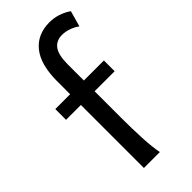

<svg xmlns="http://www.w3.org/2000/svg" viewBox="-250 -842 894 894"><g transform="rotate(-45 196.5 -395.5)"><path d="M19.5 -485.8H117.2V-571.3Q117.2 -681.2 161.9 -736.1Q206.5 -791 285.6 -791Q314.5 -791 342.3 -782Q370.1 -772.9 393.1 -756.8L371.1 -678.7Q352.5 -692.4 329.8 -700.2Q307.1 -708 285.6 -708Q247.6 -708 227.5 -680.7Q207.5 -653.3 207.5 -590.8V-485.8H339.4V-415H207.5V-241.2Q207.5 -205.6 208.3 -170.7Q209 -135.7 210.7 -104.2Q212.4 -72.8 215.3 -45.9Q218.3 -19 222.2 0H117.2V-415H19.5Z"/></g></svg>

Font: Andika Eur
Style: Regular
Weight: 400
Designer: Victor Gaultney, Annie Olsen, Julie Remington, Don Collingsworth, Eric Hays, Becca Hirsbrunner
Foundry: SIL International
Version: Version 5.000